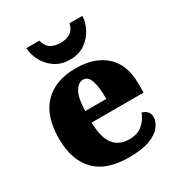

<svg xmlns="http://www.w3.org/2000/svg" viewBox="-184 -902 967 1036"><g transform="rotate(-30 299.0 -384.0)"><path d="M320 10Q178 10 109.5 -62.5Q41 -135 41 -266Q41 -407 111 -479Q181 -551 308 -551Q426 -551 493.5 -489.5Q561 -428 561 -309V-254H237Q239 -160 272.5 -117Q306 -74 370 -74Q421 -74 451.5 -100Q482 -126 498 -166Q517 -161 529.5 -148Q542 -135 542 -115Q542 -85 520 -56Q498 -27 449.5 -8.5Q401 10 320 10ZM370 -325Q370 -399 356.5 -438.5Q343 -478 313 -478Q281 -478 260 -439Q239 -400 239 -325ZM308 -606Q252 -606 213 -633.5Q174 -661 154 -701Q134 -741 133 -778H214Q222 -742 246.5 -726Q271 -710 308 -710Q345 -710 369.5 -726Q394 -742 402 -778H482Q481 -741 461 -701Q441 -661 402.5 -633.5Q364 -606 308 -606Z"/></g></svg>

Font: Noto Serif Black
Style: Regular
Weight: 900
Designer: Monotype Design Team
Foundry: Monotype Imaging Inc.
Version: Version 2.014; ttfautohint (v1.8.4.7-5d5b)